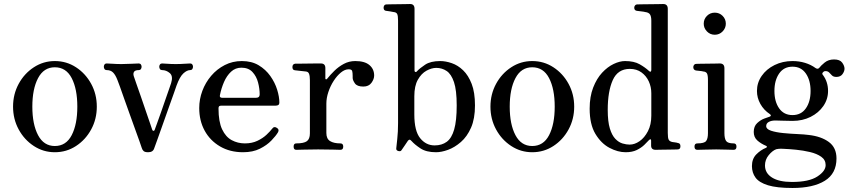

<svg xmlns="http://www.w3.org/2000/svg" viewBox="-20 -746 4238 956"><path d="M253 12Q196 12 148.5 -19Q101 -50 73 -101.5Q45 -153 45 -215Q45 -277 73 -328.5Q101 -380 148.5 -411Q196 -442 253 -442Q311 -442 358.5 -411Q406 -380 434 -328.5Q462 -277 462 -215Q462 -153 434 -101.5Q406 -50 358.5 -19Q311 12 253 12ZM253 -19Q309 -19 337 -73Q365 -127 365 -215Q365 -303 337 -357Q309 -411 253 -411Q198 -411 169.5 -357Q141 -303 141 -215Q141 -127 169.5 -73Q198 -19 253 -19Z M718 12Q702 12 695.5 6.5Q689 1 686 -9Q684 -17 674.5 -42.5Q665 -68 652.5 -103.5Q640 -139 625.5 -178.5Q611 -218 598.5 -254Q586 -290 577 -315Q568 -340 565 -347Q555 -373 543 -385Q531 -397 511 -397Q504 -397 500.5 -402Q497 -407 497 -414Q497 -420 500.5 -425Q504 -430 511 -430Q521 -430 541 -428.5Q561 -427 585 -427Q608 -427 634.5 -428.5Q661 -430 671 -430Q678 -430 681.5 -425Q685 -420 685 -414Q685 -407 681.5 -402Q678 -397 671 -397Q653 -397 647.5 -388.5Q642 -380 646 -367Q648 -360 658 -332Q668 -304 681 -266.5Q694 -229 706.5 -192Q719 -155 728 -129.5Q737 -104 738 -100Q740 -94 744.5 -94.5Q749 -95 750 -99Q753 -107 761.5 -130.5Q770 -154 781 -185Q792 -216 802.5 -247Q813 -278 821.5 -301.5Q830 -325 832 -332Q843 -367 825.5 -382Q808 -397 787 -397Q780 -397 776.5 -402Q773 -407 773 -414Q773 -420 776.5 -425Q780 -430 787 -430Q797 -430 814 -428.5Q831 -427 855 -427Q879 -427 898 -428.5Q917 -430 927 -430Q934 -430 937.5 -425Q941 -420 941 -414Q941 -407 937.5 -402Q934 -397 927 -397Q911 -397 893 -380.5Q875 -364 859 -320Q857 -314 846.5 -284Q836 -254 821 -212.5Q806 -171 791 -128Q776 -85 764 -52Q752 -19 748 -8Q742 12 718 12Z M1190 12Q1125 12 1075.5 -17Q1026 -46 999 -95.5Q972 -145 972 -208Q972 -252 987.5 -293.5Q1003 -335 1031.5 -368.5Q1060 -402 1099 -422Q1138 -442 1184 -442Q1233 -442 1268 -421Q1303 -400 1326 -367.5Q1349 -335 1360 -299.5Q1371 -264 1371 -235Q1371 -220 1353 -220H1084Q1074 -220 1071 -217Q1068 -214 1068 -206Q1068 -140 1086 -102Q1104 -64 1134 -48Q1164 -32 1199 -32Q1235 -32 1262 -45Q1289 -58 1307 -75Q1325 -92 1335 -105Q1345 -119 1359 -109Q1372 -101 1364 -87Q1354 -70 1331.5 -46.5Q1309 -23 1274 -5.5Q1239 12 1190 12ZM1087 -259H1254Q1273 -259 1273 -276Q1273 -304 1265 -335Q1257 -366 1237 -387.5Q1217 -409 1182 -409Q1152 -409 1130.5 -389Q1109 -369 1095.5 -338Q1082 -307 1075 -272Q1072 -259 1087 -259Z M1455 0Q1442 0 1442 -16Q1442 -32 1455 -32Q1493 -32 1508 -43Q1523 -54 1523 -82V-347Q1523 -367 1519 -378Q1515 -389 1503 -390Q1495 -391 1475.5 -393Q1456 -395 1449 -396Q1436 -397 1436 -412Q1436 -427 1450 -429Q1453 -429 1471 -429Q1489 -429 1511.5 -429.5Q1534 -430 1553 -430Q1572 -430 1578 -430Q1600 -430 1600 -407V-355Q1600 -352 1603 -351Q1606 -350 1609 -354Q1625 -374 1645.5 -394Q1666 -414 1692 -428Q1718 -442 1749 -442Q1796 -442 1819.5 -422Q1843 -402 1843 -370Q1843 -352 1829.5 -333.5Q1816 -315 1789 -315Q1758 -315 1747 -331Q1736 -347 1736 -358Q1736 -361 1736 -367Q1736 -384 1733.5 -392.5Q1731 -401 1716 -401Q1697 -401 1677.5 -385Q1658 -369 1641.5 -343.5Q1625 -318 1615 -288Q1605 -258 1605 -230V-84Q1605 -55 1623.5 -43.5Q1642 -32 1675 -32Q1689 -32 1689 -16Q1689 0 1675 0Q1665 0 1639.5 -1Q1614 -2 1564 -2Q1522 -2 1494 -1Q1466 0 1455 0Z M2151 12Q2102 12 2073 -7.5Q2044 -27 2030 -43Q2023 -51 2019 -50.5Q2015 -50 2011 -45Q2007 -39 1995.5 -22Q1984 -5 1979 2Q1975 9 1963.5 6Q1952 3 1953 -7Q1954 -18 1958 -53.5Q1962 -89 1962 -133V-643Q1962 -668 1957.5 -676.5Q1953 -685 1940 -686Q1933 -688 1921 -689.5Q1909 -691 1903 -692Q1890 -693 1890 -708Q1890 -714 1893.5 -719Q1897 -724 1904 -724Q1907 -724 1923 -724.5Q1939 -725 1960 -725Q1981 -725 1998.5 -725.5Q2016 -726 2022 -726Q2044 -726 2044 -702V-394Q2044 -389 2048.5 -387.5Q2053 -386 2058 -393Q2070 -406 2097 -424Q2124 -442 2172 -442Q2199 -442 2229.5 -431.5Q2260 -421 2286 -396Q2312 -371 2328.5 -328.5Q2345 -286 2345 -221Q2345 -155 2325.5 -110.5Q2306 -66 2275 -39Q2244 -12 2211 0Q2178 12 2151 12ZM2144 -22Q2180 -22 2204.5 -40Q2229 -58 2241.5 -101.5Q2254 -145 2254 -221Q2254 -297 2240.5 -337Q2227 -377 2204 -392.5Q2181 -408 2152 -408Q2129 -408 2103.5 -394Q2078 -380 2060.5 -349Q2043 -318 2043 -267V-176Q2043 -94 2072 -58Q2101 -22 2144 -22Z M2630 12Q2573 12 2525.5 -19Q2478 -50 2450 -101.5Q2422 -153 2422 -215Q2422 -277 2450 -328.5Q2478 -380 2525.5 -411Q2573 -442 2630 -442Q2688 -442 2735.5 -411Q2783 -380 2811 -328.5Q2839 -277 2839 -215Q2839 -153 2811 -101.5Q2783 -50 2735.5 -19Q2688 12 2630 12ZM2630 -19Q2686 -19 2714 -73Q2742 -127 2742 -215Q2742 -303 2714 -357Q2686 -411 2630 -411Q2575 -411 2546.5 -357Q2518 -303 2518 -215Q2518 -127 2546.5 -73Q2575 -19 2630 -19Z M3095 12Q3056 12 3014.5 -10Q2973 -32 2944.5 -79.5Q2916 -127 2916 -205Q2916 -265 2933.5 -310Q2951 -355 2978 -384Q3005 -413 3035.5 -427.5Q3066 -442 3092 -442Q3137 -442 3165 -426Q3193 -410 3211 -393Q3217 -387 3220 -389.5Q3223 -392 3223 -398V-643Q3223 -664 3216.5 -674Q3210 -684 3193 -686Q3186 -688 3171.5 -689.5Q3157 -691 3151 -692Q3138 -694 3138 -708Q3138 -714 3142 -719Q3146 -724 3152 -724Q3155 -724 3173 -724.5Q3191 -725 3214.5 -725Q3238 -725 3257.5 -725.5Q3277 -726 3282 -726Q3305 -726 3305 -702V-84Q3305 -59 3309.5 -50.5Q3314 -42 3327 -39Q3333 -38 3341.5 -37Q3350 -36 3355 -34Q3368 -33 3368 -18Q3368 -2 3354 -2Q3351 -2 3336 -1.5Q3321 -1 3302 -1Q3283 -1 3266.5 -0.5Q3250 0 3245 0Q3222 0 3222 -21V-46Q3222 -52 3219 -52.5Q3216 -53 3211 -48Q3203 -39 3188 -24.5Q3173 -10 3150.5 1Q3128 12 3095 12ZM3115 -26Q3140 -26 3164.5 -43Q3189 -60 3206 -92.5Q3223 -125 3223 -170V-282Q3223 -313 3210.5 -340.5Q3198 -368 3174 -385.5Q3150 -403 3116 -403Q3056 -403 3031 -347Q3006 -291 3006 -199Q3006 -141 3016.5 -106.5Q3027 -72 3044 -54.5Q3061 -37 3080 -31.5Q3099 -26 3115 -26Z M3452 0Q3438 0 3438 -16Q3438 -32 3452 -32Q3487 -32 3496 -44Q3505 -56 3505 -83V-347Q3505 -372 3500 -380.5Q3495 -389 3482 -390Q3475 -392 3463 -393Q3451 -394 3445 -395Q3432 -398 3432 -412Q3432 -418 3436 -423Q3440 -428 3446 -428Q3449 -428 3465.5 -428.5Q3482 -429 3503 -429Q3524 -429 3541.5 -429.5Q3559 -430 3564 -430Q3587 -430 3587 -406V-83Q3587 -56 3595.5 -44Q3604 -32 3633 -32Q3647 -32 3647 -16Q3647 0 3633 0Q3623 0 3596 -1Q3569 -2 3546 -2Q3522 -2 3492.5 -1Q3463 0 3452 0ZM3539 -573Q3516 -573 3500 -589.5Q3484 -606 3484 -628Q3484 -651 3500 -667Q3516 -683 3539 -683Q3562 -683 3578 -667Q3594 -651 3594 -628Q3594 -606 3578 -589.5Q3562 -573 3539 -573Z M3926 190Q3848 190 3804 176.5Q3760 163 3742 138.5Q3724 114 3724 81Q3724 45 3745.5 23Q3767 1 3794 -10Q3799 -12 3798.5 -15.5Q3798 -19 3794 -20Q3768 -31 3750.5 -47Q3733 -63 3733 -89Q3733 -117 3750 -133Q3767 -149 3786.5 -156Q3806 -163 3812 -165Q3824 -170 3813 -178Q3783 -198 3766 -228.5Q3749 -259 3749 -293Q3749 -334 3772.5 -368Q3796 -402 3836.5 -422Q3877 -442 3926 -442Q3959 -442 3988.5 -433Q4018 -424 4041 -407Q4052 -400 4059 -408Q4067 -419 4086 -434.5Q4105 -450 4133 -450Q4162 -450 4173.5 -434Q4185 -418 4185 -404Q4185 -391 4175 -377Q4165 -363 4144 -363Q4130 -363 4122.5 -370.5Q4115 -378 4108.5 -385Q4102 -392 4090 -392Q4084 -392 4081 -389Q4078 -386 4076 -384Q4072 -378 4078 -372Q4103 -338 4103 -293Q4103 -252 4079.5 -218Q4056 -184 4016 -164Q3976 -144 3926 -144Q3901 -144 3878 -145Q3855 -146 3840 -146Q3821 -146 3808 -139Q3795 -132 3795 -118Q3795 -103 3819.5 -95Q3844 -87 3879.5 -83.5Q3915 -80 3950 -78.5Q3985 -77 4007 -74Q4069 -67 4107 -39Q4145 -11 4145 43Q4145 118 4087 154Q4029 190 3926 190ZM3923 160Q4008 160 4049.5 133Q4091 106 4091 76Q4091 50 4069 34.5Q4047 19 4013 11Q3979 3 3943.5 -0.5Q3908 -4 3881 -5Q3868 -6 3857.5 -5Q3847 -4 3845 -3Q3826 4 3807.5 26.5Q3789 49 3789 78Q3789 116 3824 138Q3859 160 3923 160ZM3926 -173Q3969 -173 3992.5 -206.5Q4016 -240 4016 -293Q4016 -346 3992.5 -380Q3969 -414 3926 -414Q3883 -414 3859.5 -380Q3836 -346 3836 -293Q3836 -240 3859.5 -206.5Q3883 -173 3926 -173Z"/></svg>

Font: Zen Old Mincho
Style: Regular
Weight: 400
Designer: Yoshimichi Ohira
Foundry: Positype
Version: Version 1.001